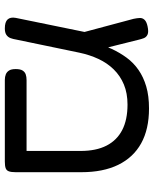

<svg xmlns="http://www.w3.org/2000/svg" viewBox="59 -686 637 795"><g transform="rotate(90 377.5 -288.5)"><path d="M693 -307V-35Q693 -17 689.5 -7Q686 3 676.5 6.5Q667 10 649 10H311Q298 10 288 6Q278 2 272 -7.5Q266 -17 266 -35Q266 -54 272 -63.5Q278 -73 288 -76.5Q298 -80 312 -80H605V-304Q605 -368 583 -411Q561 -454 518.5 -476Q476 -498 413 -498Q366 -498 330 -483Q294 -468 267.5 -441Q241 -414 224 -377.5Q207 -341 198 -298L144 -38Q142 -25 138 -14Q134 -3 124.5 3.5Q115 10 98 10Q71 10 60.5 -1.5Q50 -13 54 -35L125 -382L157 -362Q167 -399 182.5 -432.5Q198 -466 219 -494.5Q240 -523 269.5 -543.5Q299 -564 338 -575.5Q377 -587 429 -587Q515 -587 573.5 -554.5Q632 -522 662.5 -459.5Q693 -397 693 -307ZM123 -280 58 -523Q55 -537 54.5 -548.5Q54 -560 62 -568.5Q70 -577 89 -581Q112 -586 123 -581Q134 -576 138 -565.5Q142 -555 144 -546L191 -358Z"/></g></svg>

Font: Fredoka SemiExpanded
Style: Regular
Weight: 400
Width: 6
Designer: Ben Nathan
Foundry: Milena B. Brandão, Ben Nathan
Version: Version 2.001